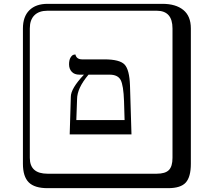

<svg xmlns="http://www.w3.org/2000/svg" viewBox="-20 -774 1120 1006"><path d="M443.8 -382.8Q383.8 -312 383.8 -253.9L379.9 -145H632.8L629.9 -243.2Q627 -327.1 612.1 -355Q597.2 -382.8 554.2 -382.8ZM345.2 -69.8 351.1 -267.1Q351.1 -310.1 419.9 -382.8H396Q370.1 -382.8 356 -397.9Q341.8 -413.1 341.8 -437Q341.8 -460 349.9 -472.9Q357.9 -485.8 366.7 -487.3L375 -488.8Q380.9 -462.9 410.2 -462.9H526.9Q606.9 -462.9 632.6 -436Q658.2 -409.2 661.1 -326.2L668.9 -69.8ZM229 -717.8Q184.1 -717.8 160.2 -693.8Q136.2 -669.9 136.2 -625V53.2Q136.2 136.2 229 136.2H800.8Q845.7 136.2 864.7 117.2Q883.8 98.1 883.8 53.2V-625Q883.8 -717.8 800.8 -717.8ZM980 84Q980 152.8 953.4 182.4Q926.8 211.9 860.8 211.9H229Q161.1 211.9 130.6 181.4Q100.1 150.9 100.1 84V-625Q100.1 -687 134 -720.5Q168 -753.9 229 -753.9H831.1Q900.9 -753.9 940.4 -721.9Q980 -689.9 980 -625Z"/></svg>

Font: Linux Biolinum Keyboard O
Style: Regular
Weight: 700
Designer: Philipp H. Poll
Foundry: Philipp H. Poll
Version: Version 0.6.1